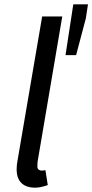

<svg xmlns="http://www.w3.org/2000/svg" viewBox="-20 -857 427 888"><path d="M57 -74Q57 -94 61 -114L175 -781H268L154 -110Q153 -103 153 -86Q153 -77 159 -72.5Q165 -68 172 -68Q180 -68 190 -70L201 -1Q167 11 143 11Q101 11 79 -10.5Q57 -32 57 -74ZM319 -837H387L377 -772L332 -602H283Z"/></svg>

Font: Nebula Sans Medium
Style: Regular
Weight: 500
Italic angle: -9°
Designer: Paul D. Hunt for Adobe (as Source Sans)
Foundry: Nebula Entertainment & Broadcasting LLC
Version: Version 1.010